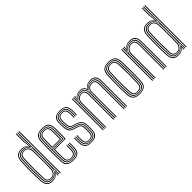

<svg xmlns="http://www.w3.org/2000/svg" viewBox="97 -1702 2611 2611"><g transform="rotate(-45 1403.0 -396.5)"><path d="M326.8 0H314.5V-800H326.8ZM302 0H290.5L293.5 -113.5H291Q285 -65.5 251.5 -39.1Q218 -12.8 172.5 -12.8Q125.2 -12.8 102 -37.1Q78.8 -61.5 75.8 -120.8Q73.2 -175.8 72.1 -233.1Q71 -290.5 71.9 -351.8Q72.8 -413 75.8 -479Q78.2 -539 104.2 -563Q130.2 -587 181.8 -587Q227.2 -587 255.4 -559.9Q283.5 -532.8 290.2 -484H293.2L289.8 -632.2V-800H302ZM176.5 -22.8Q206.5 -22.8 230.9 -35.4Q255.2 -48 270.1 -72.1Q285 -96.2 286.5 -130.5Q288.5 -179 289.8 -238Q291 -297 290.5 -356.8Q290 -416.5 286.8 -466.8Q284.5 -500.5 272.2 -525.1Q260 -549.8 238.2 -563.4Q216.5 -577 185.5 -577Q135.8 -577 113 -554.4Q90.2 -531.8 88 -479Q85.5 -412.8 84.6 -354.1Q83.8 -295.5 84.6 -238.6Q85.5 -181.8 88 -120.2Q90.2 -68 110.9 -45.4Q131.5 -22.8 176.5 -22.8ZM179.8 -32.8Q139.2 -32.8 120.6 -53.2Q102 -73.8 100.2 -121.2Q97.8 -181.2 97 -238.4Q96.2 -295.5 97.1 -354.8Q98 -414 100.2 -480.2Q102 -526.8 122.4 -547.1Q142.8 -567.5 186.5 -567.5Q228.2 -567.5 250.5 -541Q272.8 -514.5 274.5 -466.8Q276.5 -423 277.2 -365.6Q278 -308.2 277.4 -247Q276.8 -185.8 274.8 -130.5Q273.2 -92.5 250.9 -62.6Q228.5 -32.8 179.8 -32.8ZM180.2 -42.5Q222 -42.5 241.5 -69.6Q261 -96.8 262.2 -131Q264 -176.8 264.8 -235Q265.5 -293.2 265 -353.6Q264.5 -414 262.2 -466.5Q260.5 -509.5 241.6 -533.5Q222.8 -557.5 186.8 -557.5Q149 -557.5 131.6 -539.2Q114.2 -521 112.8 -480Q109 -383.5 108.9 -297.5Q108.8 -211.5 112.5 -121.5Q114.2 -77.2 130.9 -59.9Q147.5 -42.5 180.2 -42.5ZM168.8 6.8Q108 6.8 81.2 -23.8Q54.5 -54.2 51.2 -120.2Q48.2 -180.2 47.4 -237.5Q46.5 -294.8 47.4 -354.2Q48.2 -413.8 51.2 -479.5Q54.5 -546 83 -576.4Q111.5 -606.8 176 -606.8Q209.8 -606.8 235.2 -593.6Q260.8 -580.5 273.5 -556.8H276.5L265.2 -670.2V-800H277.8V-654.8L286.2 -530H282.5Q266.5 -566.5 239.8 -581.6Q213 -596.8 179.2 -596.8Q122.5 -596.8 94.4 -570.4Q66.2 -544 63.5 -480.2Q60.5 -412 59.6 -352.4Q58.8 -292.8 59.8 -236.1Q60.8 -179.5 63.5 -119.5Q66.8 -56 92.5 -29.5Q118.2 -3 171.2 -3Q206.8 -3 236.1 -19.4Q265.5 -35.8 281.8 -66.5H285L279.8 0H267.8L268 -5.2L275.5 -41.8H272.8Q257.8 -20.5 231 -6.9Q204.2 6.8 168.8 6.8Z M570.2 6.8Q503.2 6.8 470.1 -19.5Q437 -45.8 434.8 -110.8Q433 -161.8 432.2 -210.8Q431.5 -259.8 431.5 -307Q431.5 -354.2 432.4 -399.5Q433.2 -444.8 434.8 -488.2Q437.2 -553.5 470 -580.1Q502.8 -606.8 569.8 -606.8Q637 -606.8 667.6 -579.8Q698.2 -552.8 701 -489Q701.5 -481.2 701.9 -458.2Q702.2 -435.2 702.4 -403.8Q702.5 -372.2 702 -338.9Q701.5 -305.5 699.8 -277.2H493.5Q493.8 -248.8 494 -222.2Q494.2 -195.8 494.9 -169.2Q495.5 -142.8 496.2 -114.2Q497.5 -76 514.6 -59.2Q531.8 -42.5 570.2 -42.5Q603.8 -42.5 620.6 -58.4Q637.5 -74.2 639.5 -114.2Q640.5 -132.8 640.2 -158.9Q640 -185 638.8 -204H651Q652.2 -181 652.4 -155Q652.5 -129 651.8 -113.8Q649.5 -70.2 630.5 -51.5Q611.5 -32.8 570.2 -32.8Q525.2 -32.8 505.2 -51.8Q485.2 -70.8 484 -113.8Q483 -145.5 482.4 -175.2Q481.8 -205 481.5 -233.2Q481.2 -261.5 481 -287.8H688Q689.2 -315 689.6 -346.5Q690 -378 689.9 -407.5Q689.8 -437 689.5 -458.9Q689.2 -480.8 688.8 -488.5Q686.2 -547 658.5 -572Q630.8 -597 569.8 -597Q508.5 -597 478.8 -572.1Q449 -547.2 447 -486.2Q445.5 -447 444.8 -402Q444 -357 444 -308.9Q444 -260.8 444.6 -211.2Q445.2 -161.8 447 -113.2Q448.8 -54.8 477.1 -28.9Q505.5 -3 570.2 -3Q630 -3 657.9 -28.1Q685.8 -53.2 688.8 -112.5Q689.2 -122.5 689.4 -138.9Q689.5 -155.2 689.1 -172.8Q688.8 -190.2 687.8 -204H700Q701.5 -183.5 701.6 -155.6Q701.8 -127.8 701 -111.8Q698 -48.2 667.5 -20.8Q637 6.8 570.2 6.8ZM570.2 -12.8Q515.8 -12.8 488.4 -34.9Q461 -57 459.2 -112.8Q458 -157 457.2 -204.1Q456.5 -251.2 456.4 -299.5Q456.2 -347.8 457 -394.9Q457.8 -442 459.2 -485.8Q461 -541.2 487.5 -564.2Q514 -587.2 569.8 -587.2Q624.5 -587.2 649.2 -564.1Q674 -541 676.5 -488.2Q677 -478.5 677.4 -447.8Q677.8 -417 677.6 -376.9Q677.5 -336.8 676 -298H468.5Q468.5 -253.8 469.2 -205.5Q470 -157.2 471.5 -113.5Q473.2 -63.8 496.9 -43.2Q520.5 -22.8 570.2 -22.8Q617.8 -22.8 639.8 -43.8Q661.8 -64.8 664.2 -113.5Q665 -128.5 664.9 -155.9Q664.8 -183.2 663.2 -204H675.8Q677 -182.5 677.1 -155.4Q677.2 -128.2 676.5 -113Q673.8 -59.2 649.1 -36Q624.5 -12.8 570.2 -12.8ZM468.5 -308.2H664Q665.2 -344.2 665.4 -381.4Q665.5 -418.5 665.1 -447.5Q664.8 -476.5 664.2 -487.5Q662.2 -535.2 640.4 -556.2Q618.5 -577.2 569.8 -577.2Q518.5 -577.2 496 -555.8Q473.5 -534.2 471.5 -485.2Q470 -442.2 469.4 -396.8Q468.8 -351.2 468.5 -308.2ZM481 -318.8Q481 -341.5 481.4 -368.9Q481.8 -396.2 482.4 -425.8Q483 -455.2 484 -484.8Q485.2 -529 505.4 -548.1Q525.5 -567.2 569.8 -567.2Q612.2 -567.2 631.1 -548.5Q650 -529.8 651.8 -487Q652.2 -475.8 652.6 -448.6Q653 -421.5 652.9 -387Q652.8 -352.5 651.8 -318.8ZM493.5 -329H639.8Q640.5 -363.2 640.5 -395.6Q640.5 -428 640.2 -452.4Q640 -476.8 639.5 -486.2Q638 -522.8 622.6 -540.1Q607.2 -557.5 569.8 -557.5Q531 -557.5 514.2 -540Q497.5 -522.5 496.2 -484.2Q495.5 -456.5 494.9 -430.4Q494.2 -404.2 494 -379.4Q493.8 -354.5 493.5 -329Z M911 6.8Q846.2 6.8 817.2 -20.8Q788.2 -48.2 786 -111.8Q785.2 -134.8 785.1 -156.9Q785 -179 786.2 -203H798.2Q796.8 -179.5 797 -157.1Q797.2 -134.8 798 -112.2Q799.8 -53 826.4 -28Q853 -3 911 -3Q973.5 -3 1000.9 -28.2Q1028.2 -53.5 1030.8 -110.5Q1031.5 -127 1031.6 -137.1Q1031.8 -147.2 1031.6 -157.5Q1031.5 -167.8 1031.5 -184.8Q1031.5 -244.8 1009.1 -271.9Q986.8 -299 941 -313L898.8 -326Q876.2 -333 862.2 -341.4Q848.2 -349.8 841.5 -369Q834.8 -388.2 833.2 -426.5Q832.5 -447 832.1 -458.1Q831.8 -469.2 832.2 -486.5Q834 -527.5 851.8 -547.4Q869.5 -567.2 913.2 -567.2Q952 -567.2 970.9 -548.5Q989.8 -529.8 992.2 -485.5Q992.8 -476 992.6 -449.2Q992.5 -422.5 990.8 -399H979Q980.5 -422.8 980.8 -448.9Q981 -475 980.2 -485.2Q978 -522.8 962.4 -540.1Q946.8 -557.5 913.2 -557.5Q878.5 -557.5 862 -541Q845.5 -524.5 844.2 -486.5Q843.8 -468.5 844.1 -456.8Q844.5 -445 845.2 -426.8Q846.8 -391.8 852.2 -374.6Q857.8 -357.5 869.8 -350Q881.8 -342.5 902 -336.2L944 -323.2Q975.2 -313.8 997.4 -298.5Q1019.5 -283.2 1031.4 -256.5Q1043.2 -229.8 1043.2 -184.8Q1043.2 -167.8 1043.4 -157.4Q1043.5 -147 1043.4 -136.9Q1043.2 -126.8 1042.5 -110.2Q1040 -49.8 1010.9 -21.5Q981.8 6.8 911 6.8ZM911 -12.8Q859.5 -12.8 835.6 -35.6Q811.8 -58.5 810 -112.8Q809.2 -135.2 809 -157.4Q808.8 -179.5 810 -203H821.8Q820.8 -179.8 820.9 -158.2Q821 -136.8 821.8 -113Q823.2 -63.8 844.6 -43.2Q866 -22.8 911 -22.8Q959.5 -22.8 982.1 -42.9Q1004.8 -63 1006.8 -111.2Q1007.8 -132.5 1007.6 -148.1Q1007.5 -163.8 1007.5 -184.8Q1007.5 -238.8 988.9 -260.2Q970.2 -281.8 934.8 -292.5L892 -305.5Q865 -313.8 847.2 -324.5Q829.5 -335.2 820.4 -358.2Q811.2 -381.2 809.2 -426.2Q808.5 -444.2 808.2 -458.8Q808 -473.2 808.2 -487.2Q809.2 -541.2 834.5 -564.2Q859.8 -587.2 913.2 -587.2Q967 -587.2 989.9 -562.6Q1012.8 -538 1016 -486.8Q1016.8 -473 1016.5 -446.4Q1016.2 -419.8 1014.2 -399H1002.5Q1004.2 -419.5 1004.5 -447.9Q1004.8 -476.2 1004.2 -485.8Q1001.2 -535.2 979.6 -556.2Q958 -577.2 913.2 -577.2Q864.5 -577.2 843.2 -555.9Q822 -534.5 820.5 -487.8Q819.8 -468.2 820.2 -456.8Q820.8 -445.2 821.5 -426.2Q823 -384.5 830.8 -363.5Q838.5 -342.5 854.4 -333Q870.2 -323.5 895.2 -315.8L937.8 -302.8Q978 -290.2 998.8 -266.2Q1019.5 -242.2 1019.5 -184.8Q1019.5 -165.2 1019.6 -149.6Q1019.8 -134 1018.8 -111Q1016.5 -59 992 -35.9Q967.5 -12.8 911 -12.8ZM911 -32.8Q872 -32.8 853.5 -51Q835 -69.2 833.8 -113.5Q833 -137.8 832.9 -157.9Q832.8 -178 833.8 -203H845.5Q844.2 -177.5 844.6 -157.6Q845 -137.8 845.8 -113.8Q847 -75.8 862 -59.1Q877 -42.5 911 -42.5Q947.2 -42.5 964.1 -58.2Q981 -74 982.8 -111.8Q984 -136.8 983.8 -149.2Q983.5 -161.8 983.5 -184.8Q983.5 -228.8 970.2 -246.1Q957 -263.5 928.5 -272.2L885 -285.5Q850.5 -296 829.2 -310.1Q808 -324.2 797.8 -350.9Q787.5 -377.5 785.5 -425.8Q784.5 -447.8 784.2 -460.5Q784 -473.2 784.5 -488.8Q785.5 -553.8 816.9 -580.2Q848.2 -606.8 913.2 -606.8Q977.2 -606.8 1006.5 -579Q1035.8 -551.2 1039.8 -487.5Q1040.5 -476 1040.2 -448.4Q1040 -420.8 1038 -399H1026.2Q1028.2 -422 1028.4 -448.9Q1028.5 -475.8 1027.8 -487.2Q1024.2 -545 998 -571Q971.8 -597 913.2 -597Q851.8 -597 824.6 -571Q797.5 -545 796.2 -487.5Q796 -473.5 796.2 -460Q796.5 -446.5 797.2 -426Q799.5 -378.8 809.4 -354Q819.2 -329.2 838.8 -317.1Q858.2 -305 888.5 -295.8L931.8 -282.5Q964.5 -272.5 980 -252.6Q995.5 -232.8 995.5 -184.8Q995.5 -167.8 995.6 -157.8Q995.8 -147.8 995.6 -137.9Q995.5 -128 994.8 -111Q992.8 -70.8 974.1 -51.8Q955.5 -32.8 911 -32.8Z M1592.5 0V-479.5Q1592.5 -517.2 1583.9 -543.4Q1575.2 -569.5 1554.1 -583Q1533 -596.5 1495 -596.5Q1454.5 -596.5 1426 -578.8Q1397.5 -561 1382.8 -528.5H1380.2Q1372.5 -565 1352 -580.8Q1331.5 -596.5 1293.8 -596.5Q1251.8 -596.5 1226.2 -578Q1200.8 -559.5 1184.5 -528.8H1181.5L1188.8 -600H1201V-592.5L1193 -555.5H1195.8Q1214.2 -582.2 1237.9 -594.6Q1261.5 -607 1296.5 -607Q1331.5 -607 1352.2 -594.2Q1373 -581.5 1385 -552.2H1388.5Q1406 -579.5 1434.2 -593.2Q1462.5 -607 1497.5 -607Q1539.2 -607 1562.5 -592.2Q1585.8 -577.5 1595.1 -549.4Q1604.5 -521.2 1604.5 -480.5V0ZM1140 0V-600H1152.5V0ZM1189.2 0V-465.5Q1189.2 -490.8 1199.9 -513.5Q1210.5 -536.2 1232 -550.8Q1253.5 -565.2 1285.5 -565.2Q1326 -565.2 1340.4 -542.2Q1354.8 -519.2 1354.8 -477V0H1342.5V-476.8Q1342.5 -513 1330.8 -534Q1319 -555 1284.2 -555Q1258.2 -555 1239.8 -542.8Q1221.2 -530.5 1211.5 -510.4Q1201.8 -490.2 1201.8 -466V0ZM1164.8 0V-600H1177L1174.2 -498H1177.2Q1189.8 -537.2 1217.1 -561.8Q1244.5 -586.2 1290.5 -586.2Q1333.5 -586.2 1352.6 -565.2Q1371.8 -544.2 1374.8 -498H1377.2Q1387.2 -541 1417.6 -563.8Q1448 -586.5 1491.8 -586.2Q1526.8 -586.2 1545.9 -573.5Q1565 -560.8 1572.6 -537Q1580.2 -513.2 1580.2 -479V0H1567.8V-478.2Q1567.8 -525.5 1551.5 -550.8Q1535.2 -576 1489 -576Q1454.2 -576 1429.9 -562.1Q1405.5 -548.2 1392.8 -525.4Q1380 -502.5 1380 -475.5V0H1367V-478.2Q1367 -525.5 1350.5 -550.8Q1334 -576 1287.8 -576Q1247.8 -576 1223.5 -557.8Q1199.2 -539.5 1188.4 -513.8Q1177.5 -488 1177.5 -465V0ZM1392 0V-476Q1392 -503 1403.1 -523Q1414.2 -543 1435.4 -554.1Q1456.5 -565.2 1486.8 -565.2Q1513.8 -565.2 1528.8 -554.9Q1543.8 -544.5 1549.8 -524.9Q1555.8 -505.2 1555.8 -477V0H1543.5V-476.8Q1543.5 -514.5 1531.2 -534.8Q1519 -555 1485.5 -555Q1459.8 -555 1441.2 -545.1Q1422.8 -535.2 1413 -517.6Q1403.2 -500 1403.2 -476.8V0Z M1846 6.8Q1776.5 6.8 1745 -22.4Q1713.5 -51.5 1710.5 -118.8Q1708 -176.8 1707 -235Q1706 -293.2 1706.9 -354.1Q1707.8 -415 1710.5 -480.8Q1713.5 -550.8 1746.5 -578.8Q1779.5 -606.8 1846 -606.8Q1914 -606.8 1946.2 -578.1Q1978.5 -549.5 1981.5 -480.2Q1985.2 -386.2 1985.2 -295.2Q1985.2 -204.2 1981.5 -118.8Q1978.5 -48.8 1945.4 -21Q1912.2 6.8 1846 6.8ZM1846 -3Q1907.5 -3 1936.9 -29.4Q1966.2 -55.8 1969.2 -119.2Q1972.8 -199.8 1973 -289.8Q1973.2 -379.8 1969.2 -480Q1966.5 -544.5 1936.9 -570.8Q1907.2 -597 1846 -597Q1783.8 -597 1754.6 -570.2Q1725.5 -543.5 1722.8 -480Q1720 -413.5 1719.1 -353Q1718.2 -292.5 1719.2 -235Q1720.2 -177.5 1722.8 -119.2Q1725.2 -56.5 1754.5 -29.8Q1783.8 -3 1846 -3ZM1846 -12.8Q1789 -12.8 1763.4 -37.8Q1737.8 -62.8 1735 -119.8Q1732.5 -179.2 1731.5 -236.6Q1730.5 -294 1731.4 -353.6Q1732.2 -413.2 1735 -479.5Q1737.8 -538.2 1764.1 -562.8Q1790.5 -587.2 1846 -587.2Q1900.5 -587.2 1927.5 -563.4Q1954.5 -539.5 1956.8 -479.5Q1959.5 -417.2 1960.2 -357.2Q1961 -297.2 1960.2 -238.2Q1959.5 -179.2 1956.8 -120Q1954.5 -61 1927.6 -36.9Q1900.8 -12.8 1846 -12.8ZM1846 -22.8Q1896.5 -22.8 1919.4 -45.5Q1942.2 -68.2 1944.5 -120.8Q1948.2 -208 1948.4 -293.2Q1948.5 -378.5 1944.5 -479Q1942.2 -533.8 1918.2 -555.5Q1894.2 -577.2 1846 -577.2Q1795.5 -577.2 1772.6 -554.4Q1749.8 -531.5 1747.2 -478.8Q1744.8 -415.2 1743.8 -356.9Q1742.8 -298.5 1743.6 -240.6Q1744.5 -182.8 1747.2 -120Q1749.8 -67 1773.1 -44.9Q1796.5 -22.8 1846 -22.8ZM1846 -32.8Q1802 -32.8 1781.9 -53.1Q1761.8 -73.5 1759.8 -120Q1757.2 -181 1756.2 -238.1Q1755.2 -295.2 1756.1 -354.1Q1757 -413 1759.8 -478.5Q1761.8 -527 1782.4 -547.1Q1803 -567.2 1846 -567.2Q1890 -567.2 1910.1 -546.8Q1930.2 -526.2 1932.2 -478.2Q1936.5 -376 1936.1 -290.8Q1935.8 -205.5 1932.2 -121Q1930.2 -73 1909.9 -52.9Q1889.5 -32.8 1846 -32.8ZM1846 -42.5Q1883.5 -42.5 1900.9 -60.8Q1918.2 -79 1920 -121.2Q1923.8 -209.8 1923.9 -292.8Q1924 -375.8 1920 -477.8Q1918.2 -520.2 1901.1 -538.9Q1884 -557.5 1846 -557.5Q1808.2 -557.5 1791.1 -539.1Q1774 -520.8 1772 -478.5Q1769.5 -413 1768.5 -354.6Q1767.5 -296.2 1768.4 -239.2Q1769.2 -182.2 1772 -120.2Q1774 -79.2 1791.1 -60.9Q1808.2 -42.5 1846 -42.5Z M2354.8 0V-479.5Q2354.8 -502.8 2350.6 -523.8Q2346.5 -544.8 2335.5 -561.1Q2324.5 -577.5 2304.2 -587Q2284 -596.5 2251.5 -596.5Q2209.5 -596.5 2179.9 -578Q2150.2 -559.5 2134.5 -528.8H2131.5L2138.8 -600H2151V-592.5L2143 -555.5H2145.8Q2165.2 -582.5 2192.6 -594.8Q2220 -607 2254.2 -607Q2282.5 -607 2302.2 -600.2Q2322 -593.5 2334.6 -581.4Q2347.2 -569.2 2354.2 -553.2Q2361.2 -537.2 2364 -518.8Q2366.8 -500.2 2366.8 -480.5V0ZM2090 0V-600H2102.5V0ZM2139.2 0V-465.5Q2139.2 -490.8 2151.9 -513.5Q2164.5 -536.2 2187.9 -550.8Q2211.2 -565.2 2243.2 -565.2Q2266.2 -565.2 2281 -558.4Q2295.8 -551.5 2303.8 -539.4Q2311.8 -527.2 2314.9 -511.2Q2318 -495.2 2318 -477V0H2305.8V-476.8Q2305.8 -499.2 2300.6 -516.9Q2295.5 -534.5 2281.8 -544.8Q2268 -555 2242 -555Q2216 -555 2195.6 -542.8Q2175.2 -530.5 2163.6 -510.4Q2152 -490.2 2152 -466L2151.8 0ZM2114.8 0V-600H2127L2124.2 -498H2127.2Q2139.5 -538.5 2170.8 -562.5Q2202 -586.5 2248.2 -586.2Q2303 -586 2322.8 -557.4Q2342.5 -528.8 2342.5 -479V0H2330V-478.2Q2330 -525 2312 -550.5Q2294 -576 2245.8 -576Q2208.8 -576 2182.4 -559.8Q2156 -543.5 2141.8 -518.1Q2127.5 -492.8 2127.5 -465V0Z M2748.5 0H2736.2V-800H2748.5ZM2723.8 0H2712.2L2715.2 -113.5H2712.8Q2706.8 -65.5 2673.2 -39.1Q2639.8 -12.8 2594.2 -12.8Q2547 -12.8 2523.8 -37.1Q2500.5 -61.5 2497.5 -120.8Q2495 -175.8 2493.9 -233.1Q2492.8 -290.5 2493.6 -351.8Q2494.5 -413 2497.5 -479Q2500 -539 2526 -563Q2552 -587 2603.5 -587Q2649 -587 2677.1 -559.9Q2705.2 -532.8 2712 -484H2715L2711.5 -632.2V-800H2723.8ZM2598.2 -22.8Q2628.2 -22.8 2652.6 -35.4Q2677 -48 2691.9 -72.1Q2706.8 -96.2 2708.2 -130.5Q2710.2 -179 2711.5 -238Q2712.8 -297 2712.2 -356.8Q2711.8 -416.5 2708.5 -466.8Q2706.2 -500.5 2694 -525.1Q2681.8 -549.8 2660 -563.4Q2638.2 -577 2607.2 -577Q2557.5 -577 2534.8 -554.4Q2512 -531.8 2509.8 -479Q2507.2 -412.8 2506.4 -354.1Q2505.5 -295.5 2506.4 -238.6Q2507.2 -181.8 2509.8 -120.2Q2512 -68 2532.6 -45.4Q2553.2 -22.8 2598.2 -22.8ZM2601.5 -32.8Q2561 -32.8 2542.4 -53.2Q2523.8 -73.8 2522 -121.2Q2519.5 -181.2 2518.8 -238.4Q2518 -295.5 2518.9 -354.8Q2519.8 -414 2522 -480.2Q2523.8 -526.8 2544.1 -547.1Q2564.5 -567.5 2608.2 -567.5Q2650 -567.5 2672.2 -541Q2694.5 -514.5 2696.2 -466.8Q2698.2 -423 2699 -365.6Q2699.8 -308.2 2699.1 -247Q2698.5 -185.8 2696.5 -130.5Q2695 -92.5 2672.6 -62.6Q2650.2 -32.8 2601.5 -32.8ZM2602 -42.5Q2643.8 -42.5 2663.2 -69.6Q2682.8 -96.8 2684 -131Q2685.8 -176.8 2686.5 -235Q2687.2 -293.2 2686.8 -353.6Q2686.2 -414 2684 -466.5Q2682.2 -509.5 2663.4 -533.5Q2644.5 -557.5 2608.5 -557.5Q2570.8 -557.5 2553.4 -539.2Q2536 -521 2534.5 -480Q2530.8 -383.5 2530.6 -297.5Q2530.5 -211.5 2534.2 -121.5Q2536 -77.2 2552.6 -59.9Q2569.2 -42.5 2602 -42.5ZM2590.5 6.8Q2529.8 6.8 2503 -23.8Q2476.2 -54.2 2473 -120.2Q2470 -180.2 2469.1 -237.5Q2468.2 -294.8 2469.1 -354.2Q2470 -413.8 2473 -479.5Q2476.2 -546 2504.8 -576.4Q2533.2 -606.8 2597.8 -606.8Q2631.5 -606.8 2657 -593.6Q2682.5 -580.5 2695.2 -556.8H2698.2L2687 -670.2V-800H2699.5V-654.8L2708 -530H2704.2Q2688.2 -566.5 2661.5 -581.6Q2634.8 -596.8 2601 -596.8Q2544.2 -596.8 2516.1 -570.4Q2488 -544 2485.2 -480.2Q2482.2 -412 2481.4 -352.4Q2480.5 -292.8 2481.5 -236.1Q2482.5 -179.5 2485.2 -119.5Q2488.5 -56 2514.2 -29.5Q2540 -3 2593 -3Q2628.5 -3 2657.9 -19.4Q2687.2 -35.8 2703.5 -66.5H2706.8L2701.5 0H2689.5L2689.8 -5.2L2697.2 -41.8H2694.5Q2679.5 -20.5 2652.8 -6.9Q2626 6.8 2590.5 6.8Z"/></g></svg>

Font: Big Shoulders Inline Text Thin Light
Style: Regular
Weight: 300
Version: Version 2.002